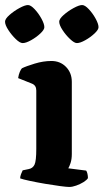

<svg xmlns="http://www.w3.org/2000/svg" viewBox="-61 -742 411 762"><path d="M214 0Q204 0 177.5 -3.5Q151 -7 118.5 -12.5Q86 -18 58 -24Q30 -30 19 -34Q19 -42 22.5 -51Q26 -60 29 -66L53 -71Q69 -74 76 -88.5Q83 -103 83 -151V-383Q83 -403 66 -410L11 -432Q13 -446 17.5 -456.5Q22 -467 26 -471Q42 -479 76.5 -489.5Q111 -500 143 -500Q178 -500 201 -476.5Q224 -453 224 -417V-131Q224 -110 219 -95Q214 -80 210 -74L281 -65Q284 -61 286 -52.5Q288 -44 288 -35Q283 -27 270 -19Q257 -11 241.5 -5.5Q226 0 214 0ZM244 -571Q234 -571 217 -587Q200 -603 187 -623Q174 -643 174 -656Q174 -667 191.5 -682.5Q209 -698 231 -710Q253 -722 265 -722Q276 -722 291.5 -705.5Q307 -689 318.5 -668Q330 -647 330 -634Q330 -624 314 -609Q298 -594 277.5 -582.5Q257 -571 244 -571ZM29 -571Q18 -571 1.5 -587Q-15 -603 -28 -623Q-41 -643 -41 -656Q-41 -667 -23.5 -682.5Q-6 -698 16 -710Q38 -722 50 -722Q61 -722 76.5 -705.5Q92 -689 103.5 -668Q115 -647 115 -634Q115 -624 99 -609Q83 -594 62.5 -582.5Q42 -571 29 -571Z"/></svg>

Font: Texturina 72pt ExtraBold
Style: Regular
Weight: 800
Designer: Guillermo Torres Carreño
Foundry: Omnibus-Type
Version: Version 1.002; ttfautohint (v1.8.3)